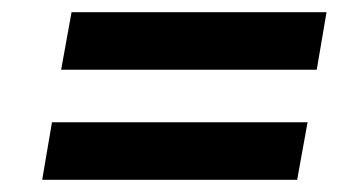

<svg xmlns="http://www.w3.org/2000/svg" viewBox="-20 -442 588 314"><path d="M97 -422H514L498 -328H80ZM65 -242H483L466 -148H49Z"/></svg>

Font: Niramit SemiBold
Style: Italic
Weight: 600
Italic angle: -10°
Designer: Katatrad Aksorn Co.,Ltd.
Foundry: Cadson Demak Co.,Ltd.
Version: Version 1.001; ttfautohint (v1.6)